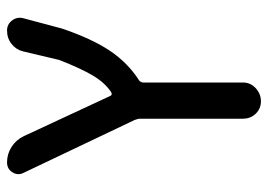

<svg xmlns="http://www.w3.org/2000/svg" viewBox="-130 -430 779 559"><g transform="rotate(-90 259.5 -150.5)"><path d="M189.5 -148.4 36.1 -470.7Q27.3 -487.3 37.1 -503.4Q46.9 -519.5 66.4 -519.5Q90.8 -519.5 111.3 -506.3Q131.8 -493.2 142.6 -470.7L259.8 -218.8Q262.7 -211.9 271.5 -216.8Q298.8 -235.4 319.3 -270Q339.8 -304.7 364.3 -367.2L389.6 -473.6Q394.5 -493.2 411.1 -506.3Q427.7 -519.5 450.2 -519.5Q467.8 -519.5 479 -505.4Q490.2 -491.2 486.3 -473.6L456.1 -360.4Q426.8 -273.4 391.6 -220.7Q356.4 -168 304.7 -134.8Q298.8 -129.9 298.8 -123V167Q298.8 189.5 282.2 204.6Q265.6 219.7 244.1 219.7Q222.7 219.7 208 204.6Q193.4 189.5 193.4 167V-131.8Q193.4 -138.7 189.5 -148.4Z"/></g></svg>

Font: Rounded Mgen+ 2p medium
Style: Regular
Weight: 500
Designer: [Source Han Sans]
Ryoko NISHIZUKA  (kana & ideographs); Paul D. Hunt (Latin, Greek & Cyrillic); Wenlong ZHANG  (bopomofo
Version: Version 1.059.20150602